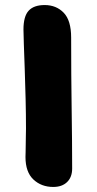

<svg xmlns="http://www.w3.org/2000/svg" viewBox="-20 -729 385 761"><path d="M191 12Q144 12 112.5 -17.5Q81 -47 81 -107Q81 -112 81.5 -125.5Q82 -139 82 -156.5Q82 -174 82.5 -191Q83 -208 83 -219Q83 -275 81.5 -337Q80 -399 78 -455.5Q76 -512 74.5 -554Q73 -596 73 -612Q73 -664 93.5 -686.5Q114 -709 157 -709Q203 -709 232.5 -678.5Q262 -648 262 -580Q262 -507 262.5 -435.5Q263 -364 264 -297Q265 -230 265.5 -170.5Q266 -111 266 -61Q266 -27 246 -7.5Q226 12 191 12Z"/></svg>

Font: Shantell Sans ExtraBold
Style: Regular
Weight: 800
Designer: Stephen Nixon, Anya Danilova, Shantell Martin
Foundry: Arrow Type
Version: Version 1.011;[c5ecc13dd]